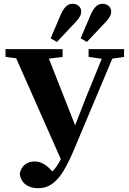

<svg xmlns="http://www.w3.org/2000/svg" viewBox="-20 -916 681 1012"><path d="M84 0Q91 -34 112.5 -49.5Q134 -65 162 -65Q190 -65 215 -49Q240 -33 268 2L216 45L212 20Q240 5 260.5 -17Q281 -39 297.5 -71Q314 -103 332 -148H334L434 -404L537 -657H593L367 -120Q342 -61 315.5 -16.5Q289 28 256.5 52Q224 76 181 76Q141 76 115 56.5Q89 37 84 0ZM9 -616V-657H310V-616L189 -601H127ZM447 -616V-657H634V-616L552 -604H533ZM309 -58 44 -657H218L388 -225ZM247 -714 302 -843Q314 -869 328.5 -882.5Q343 -896 362 -896Q382 -896 395 -884.5Q408 -873 408 -855Q408 -842 401 -829Q394 -816 379 -800L280 -695ZM405 -714 460 -843Q472 -869 486.5 -882.5Q501 -896 520 -896Q540 -896 553 -884.5Q566 -873 566 -855Q566 -842 559 -829Q552 -816 537 -800L438 -695Z"/></svg>

Font: Source Serif 4 36pt
Style: Bold
Weight: 700
Designer: Frank Grießhammer
Foundry: Adobe Systems Incorporated
Version: Version 4.004;hotconv 1.0.116;makeotfexe 2.5.65601